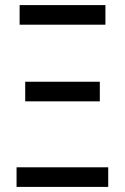

<svg xmlns="http://www.w3.org/2000/svg" viewBox="-20 -734 490 754"><path d="M45 0V-77H405V0ZM79 -336V-413H372V-336ZM57 -637V-714H394V-637Z"/></svg>

Font: Noto Sans ExtraCondensed
Style: Regular
Weight: 400
Width: 2
Designer: Monotype Design Team
Foundry: Monotype Imaging Inc.
Version: Version 2.013